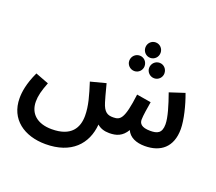

<svg xmlns="http://www.w3.org/2000/svg" viewBox="-150 -916 1525 1355"><g transform="rotate(20 613.0 -238.5)"><path d="M800 -593C832 -593 857 -619 857 -651C857 -683 832 -709 800 -709C768 -709 743 -683 743 -651C743 -619 768 -593 800 -593ZM726 -467C758 -467 783 -493 783 -524C783 -557 758 -583 726 -583C694 -583 668 -557 668 -524C668 -493 694 -467 726 -467ZM875 -467C907 -467 932 -493 932 -524C932 -557 907 -583 875 -583C843 -583 817 -557 817 -524C817 -493 843 -467 875 -467ZM313 232C506 232 606 124 618 -26C641 -5 672 5 709 5C762 5 806 -9 839 -65C860 -17 911 5 976 5C1093 5 1175 -57 1175 -194C1175 -261 1149 -367 1119 -446L1006 -409C1036 -325 1062 -240 1062 -189C1062 -121 1027 -109 976 -109C908 -109 892 -135 892 -163C892 -194 903 -257 910 -300L802 -318C778 -123 749 -110 699 -109C656 -108 628 -122 608 -188C601 -209 592 -244 572 -320L457 -290C486 -199 508 -126 508 -51C508 37 466 118 318 118C209 118 147 62 147 -28C147 -71 158 -113 183 -177L83 -215C39 -121 31 -55 31 -11C31 147 153 232 313 232Z"/></g></svg>

Font: Noto Sans Arabic SemCond SemBd
Style: Regular
Weight: 600
Width: 4
Designer: Monotype Design Team, Nadine Chahine, Nizar Qandah and Khaled Hosny
Foundry: Monotype Imaging Inc.
Version: Version 2.012